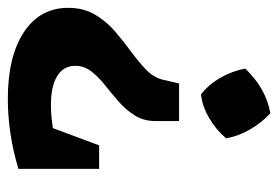

<svg xmlns="http://www.w3.org/2000/svg" viewBox="-130 -575 710 490"><g transform="rotate(-90 225.0 -330.0)"><path d="M218 -665Q326 -665 388 -624Q450 -583 450 -511Q450 -472 433 -443Q416 -414 390.5 -392Q365 -370 339 -351Q313 -332 293 -313Q273 -294 267 -271L257 -228H161V-287Q161 -318 175 -340.5Q189 -363 210 -381.5Q231 -400 252 -416.5Q273 -433 287.5 -451.5Q302 -470 302 -493Q302 -523 276 -539Q250 -555 202 -555Q175 -555 143 -550L99 -432H39V-638Q129 -665 218 -665ZM229 -172Q254 -153 271.5 -122.5Q289 -92 295 -59Q244 -6 181 5Q156 -18 139 -48Q122 -78 117 -108Q138 -133 168.5 -151Q199 -169 229 -172Z"/></g></svg>

Font: Piazzolla SC
Style: Bold
Weight: 700
Designer: Juan Pablo del Peral
Foundry: Huerta Tipografica
Version: Version 1.330